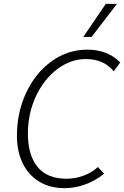

<svg xmlns="http://www.w3.org/2000/svg" viewBox="-20 -968 645 998"><path d="M68 -262Q68 -384 116.5 -487Q165 -590 249 -650Q333 -710 434 -710Q486 -710 530 -693Q574 -676 605 -643L571 -597Q547 -628 510.5 -644.5Q474 -661 426 -661Q347 -661 277.5 -608.5Q208 -556 166.5 -467Q125 -378 125 -274Q125 -162 175 -100.5Q225 -39 326 -39Q371 -39 414.5 -55Q458 -71 489 -100L521 -65Q475 -28 422 -9Q369 10 316 10Q238 10 182 -25Q126 -60 97 -121.5Q68 -183 68 -262ZM530 -948H588L456 -776H413Z"/></svg>

Font: Niramit ExtraLight
Style: Italic
Weight: 200
Italic angle: -10°
Designer: Katatrad Aksorn Co.,Ltd.
Foundry: Cadson Demak Co.,Ltd.
Version: Version 1.000; ttfautohint (v1.6)